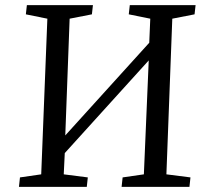

<svg xmlns="http://www.w3.org/2000/svg" viewBox="-20 -730 803 750"><path d="M561 -494 233 -132 229 -49 323 -37 319 0H54L58 -37L141 -49L165 -657L81 -674L85 -710H343L339 -674L252 -657L235 -201L563 -563L567 -657L483 -674L487 -710H744L740 -674L653 -657L630 -49L724 -37L720 0H455L459 -37L542 -49Z"/></svg>

Font: Literata 36pt
Style: Italic
Weight: 400
Italic angle: -2°
Designer: Latin by Veronika Burian and Jose Scaglione. Greek by Irene Vlachou. Cyrillic by Vera Evstafieva
Foundry: TypeTogether
Version: Version 3.002